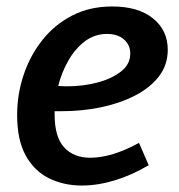

<svg xmlns="http://www.w3.org/2000/svg" viewBox="-20 -563 553 594"><path d="M233 11Q177 11 131.5 -11.5Q86 -34 59.5 -82Q33 -130 33 -207Q33 -271 53 -331Q73 -391 111 -439Q149 -487 203.5 -515Q258 -543 327 -543Q408 -543 453.5 -506Q499 -469 499 -409Q499 -362 471.5 -326.5Q444 -291 397 -267Q350 -243 292 -231Q234 -219 172 -219Q158 -219 149 -219Q149 -215 149 -209Q149 -139 178.5 -107Q208 -75 259 -75Q326 -75 410 -121L440 -52Q388 -21 335 -5Q282 11 233 11ZM311 -458Q273 -458 243 -435.5Q213 -413 192 -376.5Q171 -340 160 -297Q174 -296 189 -296Q236 -296 280.5 -307.5Q325 -319 354 -341.5Q383 -364 383 -397Q383 -424 363.5 -441Q344 -458 311 -458Z"/></svg>

Font: Bitter SemiBold
Style: Italic
Weight: 600
Italic angle: -9°
Designer: Sol Matas, and Bitter project Authors
Foundry: Sol Matas
Version: Version 2.001